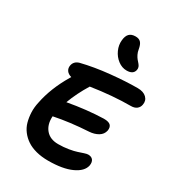

<svg xmlns="http://www.w3.org/2000/svg" viewBox="-232 -1200 1165 1278"><g transform="rotate(30 350.0 -561.0)"><path d="M490.2 -837.9Q454.6 -837.9 423.3 -861.6Q392.1 -885.3 375.5 -922.1Q358.9 -959 362.8 -996.1Q365.7 -1030.8 382.1 -1047.9Q398.4 -1064.9 430.2 -1064.9Q457 -1064.9 470.7 -1050Q484.4 -1035.2 490.2 -1001Q493.2 -981 501.5 -964.6Q509.8 -948.2 518.3 -938Q526.9 -927.7 535.2 -918.5Q543.5 -909.2 547.4 -898.7Q551.3 -888.2 548.8 -876Q541 -837.9 490.2 -837.9ZM337.9 -57.1Q287.1 -57.1 245.4 -68.1Q203.6 -79.1 174.1 -98.9Q144.5 -118.7 123.3 -146.5Q102.1 -174.3 92.8 -208Q83.5 -241.7 81.8 -280.3Q80.1 -318.8 89.8 -360.8Q113.8 -481.4 187 -605Q189 -608.9 193.8 -616.2Q167.5 -623.5 156 -640.6Q144.5 -657.7 148.9 -680.2Q155.8 -714.8 193.8 -726.1Q292 -750.5 408.2 -762.2Q524.4 -773.9 613.8 -773.9Q658.7 -773.9 681.9 -751.2Q705.1 -728.5 698.2 -694.8Q694.3 -673.8 678 -660.9Q661.6 -647.9 633.8 -647.9Q494.6 -647.9 332 -623Q280.3 -539.1 249 -455.1Q392.6 -481 521 -484.9Q558.1 -484.9 572.3 -470.9Q586.4 -457 582 -429.2Q575.2 -397.5 546.4 -380.4Q517.6 -363.3 478 -360.8Q335 -352.5 216.8 -328.1Q212.4 -264.2 245.4 -225.1Q278.3 -186 340.8 -186Q382.3 -186 420.2 -192.4Q458 -198.7 479.5 -206.1Q501 -213.4 520.5 -219.7Q540 -226.1 549.8 -226.1Q575.2 -226.1 586.9 -210.7Q598.6 -195.3 594.2 -168Q584 -118.7 516.8 -87.9Q449.7 -57.1 337.9 -57.1Z"/></g></svg>

Font: Shantell Sans Bouncy
Style: Italic
Weight: 600
Italic angle: -11.31°
Designer: Stephen Nixon, Anya Danilova, Shantell Martin
Foundry: Arrow Type
Version: Version 1.006;[9816181b4]